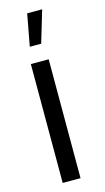

<svg xmlns="http://www.w3.org/2000/svg" viewBox="-112 -742 426 780"><g transform="rotate(-15 101.0 -351.5)"><path d="M125 0H50V-500H125ZM64 -569H112L152 -703H89Z"/></g></svg>

Font: Kulim Park
Style: Regular
Weight: 400
Designer: Noponies / Dale Sattler
Foundry: Noponies
Version: Version 1.000; ttfautohint (v1.8.3)